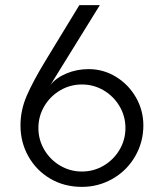

<svg xmlns="http://www.w3.org/2000/svg" viewBox="-20 -720 640 750"><path d="M60 -230Q60 -289 84 -345Q108 -401 159 -485L290 -700H370L177 -388Q199 -416 239.5 -433Q280 -450 326 -450Q384 -450 433 -420Q482 -390 511 -339.5Q540 -289 540 -230Q540 -165 508 -109.5Q476 -54 420.5 -22Q365 10 300 10Q231 10 176.5 -22Q122 -54 91 -109Q60 -164 60 -230ZM470 -220Q470 -266 447 -305Q424 -344 385 -367Q346 -390 300 -390Q254 -390 215 -367Q176 -344 153 -305Q130 -266 130 -220Q130 -174 153 -135Q176 -96 215 -73Q254 -50 300 -50Q346 -50 385 -73Q424 -96 447 -135Q470 -174 470 -220Z"/></svg>

Font: Goli Light
Style: Regular
Weight: 300
Designer: jaikishan Patel
Foundry: MagicType
Version: Version 1.000